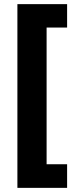

<svg xmlns="http://www.w3.org/2000/svg" viewBox="-20 -744 368 927"><path d="M304 163H64V-724H304V-611H205V49H304Z"/></svg>

Font: Noto Kufi Arabic ExtraBold
Style: Regular
Weight: 800
Designer: Monotype Design Team, David Williams, Khaled Hosny
Foundry: Google LLC
Version: Version 2.109; ttfautohint (v1.8.4.7-5d5b)